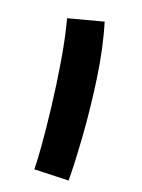

<svg xmlns="http://www.w3.org/2000/svg" viewBox="-134 -749 603 816"><g transform="rotate(20 167.5 -341.0)"><path d="M281 0Q281 -68 273 -189.5Q265 -311 246 -445Q227 -579 194 -687L39 -646Q60 -568 76.5 -469.5Q93 -371 104.5 -274.5Q116 -178 122 -102.5Q128 -27 128 5Z"/></g></svg>

Font: Noto Sans Arabic SemiCondensed Extra
Style: Regular
Weight: 800
Width: 4
Designer: Nadine Chahine - Monotype Design Team
Foundry: Monotype Imaging Inc.
Version: Version 1.902